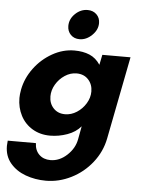

<svg xmlns="http://www.w3.org/2000/svg" viewBox="-98 -719 773 1018"><g transform="rotate(5 289.0 -210.5)"><path d="M-37 84Q-37 76 -35 56H115Q116 94 139 116.5Q162 139 199 139Q247 139 287 102Q327 65 336 16L349 -54Q322 -22 277 -6Q232 10 186 10Q133 10 92 -14.5Q51 -39 29 -81.5Q7 -124 7 -175Q7 -194 12 -221Q24 -282 63 -334.5Q102 -387 158.5 -419Q215 -451 276 -451Q322 -451 356.5 -436.5Q391 -422 414 -387L425 -441H575L489 -1Q475 70 429.5 127.5Q384 185 319 217.5Q254 250 185 250Q127 250 76.5 231.5Q26 213 -5.5 175.5Q-37 138 -37 84ZM255 -110Q288 -110 317.5 -129Q347 -148 365.5 -178.5Q384 -209 384 -242Q384 -280 360.5 -305.5Q337 -331 298 -331Q265 -331 235.5 -311.5Q206 -292 188 -261.5Q170 -231 170 -198Q170 -160 193.5 -135Q217 -110 255 -110ZM232 -578Q232 -615 261 -643Q290 -671 327 -671Q356 -671 374.5 -653Q393 -635 393 -607Q393 -571 363 -542Q333 -513 297 -513Q268 -513 250 -531.5Q232 -550 232 -578Z"/></g></svg>

Font: Teachers
Style: Bold Italic
Weight: 700
Designer: Alfredo Marco Pradil & Chank Diesel
Version: Version 0.009